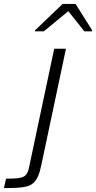

<svg xmlns="http://www.w3.org/2000/svg" viewBox="-121 -759 491 981"><path d="M-101 202 -90 154Q-45 154 -21.5 150Q2 146 12 134Q22 122 27 98L156 -510H216L90 85Q83 119 73.5 141Q64 163 50 175.5Q36 188 15.5 193.5Q-5 199 -33.5 200.5Q-62 202 -101 202ZM58 -599V-604L199 -739H265L350 -604L349 -599H310L228 -702L103 -599Z"/></svg>

Font: Saira SemiExpanded Light
Style: Italic
Weight: 300
Width: 6
Italic angle: -12°
Designer: Hector Gatti with collaboration of the Omnibus-Type team
Foundry: Omnibus-Type
Version: Version 1.101